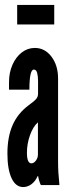

<svg xmlns="http://www.w3.org/2000/svg" viewBox="-20 -749 294 777"><path d="M74 8Q92 8 107.8 -4Q123.5 -16 132 -36H134.5Q135 -29.5 138.8 -17Q142.5 -4.5 145.5 0H220.5Q217.5 -31 216.2 -51.5Q215 -72 215 -95V-431Q215 -484.5 188.2 -519.8Q161.5 -555 121 -555Q92 -555 68.2 -536.8Q44.5 -518.5 30.5 -487Q16.5 -455.5 16.5 -416.5V-386H99Q99 -467.5 117 -467.5Q127 -467.5 130.5 -453.5Q134 -439.5 134 -420.5V-370Q134 -358 126.8 -349Q119.5 -340 96.5 -323.5Q51.5 -290 30.8 -242.2Q10 -194.5 10 -127.5Q10 -64 26.8 -28Q43.5 8 74 8ZM107 -88Q89 -88 89 -131Q89 -167.5 101.5 -202.2Q114 -237 133.5 -254V-124Q133.5 -110 125.2 -99Q117 -88 107 -88ZM49.5 -650H199.5V-729H49.5Z"/></svg>

Font: League Gothic SemiCondensed
Style: Regular
Weight: 400
Width: 4
Designer: The League of Moveable Type
Version: Version 1.600; ttfautohint (v1.8.3)